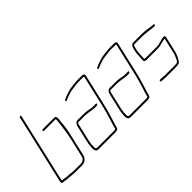

<svg xmlns="http://www.w3.org/2000/svg" viewBox="-37 -1245 1786 1786"><g transform="rotate(-45 856.0 -352.0)"><path d="M310 -6H225C193 -6 167 -13 138 -13C133 -12 129 -13 125 -14C111 -18 93 -20 76 -20C76 -25 77 -34 80 -46L233 -710C234 -716 232 -719 226 -719C220 -719 215 -716 214 -710L61 -46C55 -22 51 -1 70 -1C94 -1 113 8 135 6C140 6 143 6 146 7C168 10 194 13 221 13H306C346 13 375 -10 384 -50L429 -245C443 -305 454 -365 456 -418C460 -443 467 -484 442 -484H289C283 -484 278 -480 277 -474C276 -468 278 -465 284 -465H437C440 -461 440 -455 439 -443C435 -404 430 -360 423 -317L417 -283C415 -272 413 -259 410 -245L365 -50C359 -22 338 -6 310 -6Z M535 -274 495 -101C493 -94 492 -88 492 -82C487 -41 476 15 521 15H731C754 15 780 15 785 -8C788 -15 789 -22 790 -27C791 -33 793 -40 796 -47C816 -110 838 -182 854 -252L924 -556C927 -570 915 -579 899 -579H829C815 -579 804 -576 792 -575C759 -572 724 -569 696 -557C675 -549 656 -545 638 -535C630 -532 619 -528 623 -518C627 -508 637 -515 644 -519C660 -528 680 -533 698 -539C719 -547 746 -551 770 -554C788 -556 806 -560 824 -560H894C898 -560 906 -559 905 -556L835 -252C827 -218 815 -175 806 -142C794 -98 781 -69 771 -27C770 -22 769 -16 766 -9V-7H765C753 -4 748 -4 735 -4H525C511 -4 506 -14 507 -27C506 -50 508 -73 514 -101L554 -274C555 -280 561 -296 567 -296H653C659 -296 665 -296 671 -295L690 -293C697 -292 703 -291 711 -290C734 -288 752 -282 775 -282C789 -282 809 -280 811 -294C813 -308 792 -301 779 -301C751 -301 722 -306 697 -312L677 -314C670 -315 665 -315 658 -315H572C554 -315 540 -294 535 -274Z M958 -274 918 -101C916 -94 915 -88 915 -82C910 -41 899 15 944 15H1154C1177 15 1203 15 1208 -8C1211 -15 1212 -22 1213 -27C1214 -33 1216 -40 1219 -47C1239 -110 1261 -182 1277 -252L1347 -556C1350 -570 1338 -579 1322 -579H1252C1238 -579 1227 -576 1215 -575C1182 -572 1147 -569 1119 -557C1098 -549 1079 -545 1061 -535C1053 -532 1042 -528 1046 -518C1050 -508 1060 -515 1067 -519C1083 -528 1103 -533 1121 -539C1142 -547 1169 -551 1193 -554C1211 -556 1229 -560 1247 -560H1317C1321 -560 1329 -559 1328 -556L1258 -252C1250 -218 1238 -175 1229 -142C1217 -98 1204 -69 1194 -27C1193 -22 1192 -16 1189 -9V-7H1188C1176 -4 1171 -4 1158 -4H948C934 -4 929 -14 930 -27C929 -50 931 -73 937 -101L977 -274C978 -280 984 -296 990 -296H1076C1082 -296 1088 -296 1094 -295L1113 -293C1120 -292 1126 -291 1134 -290C1157 -288 1175 -282 1198 -282C1212 -282 1232 -280 1234 -294C1236 -308 1215 -301 1202 -301C1174 -301 1145 -306 1120 -312L1100 -314C1093 -315 1088 -315 1081 -315H995C977 -315 963 -294 958 -274Z M1668 -448C1638 -453 1607 -458 1574 -458C1567 -459 1561 -459 1554 -459H1450C1436 -459 1420 -441 1416 -425L1406 -383C1403 -371 1404 -359 1403 -349C1400 -324 1400 -302 1398 -277C1397 -262 1412 -257 1429 -257H1580C1587 -257 1593 -258 1598 -259C1611 -262 1618 -262 1632 -267C1650 -273 1666 -276 1685 -278L1648 -118C1647 -112 1644 -106 1642 -101C1634 -85 1631 -70 1622 -56L1612 -42C1606 -35 1580 -35 1570 -35H1444C1426 -35 1408 -39 1393 -39H1387C1380 -39 1376 -36 1375 -30C1374 -24 1376 -20 1382 -20H1389C1392 -20 1396 -19 1401 -18C1412 -17 1428 -16 1440 -16H1566C1589 -16 1617 -17 1627 -34C1633 -44 1641 -54 1647 -66C1653 -84 1662 -97 1667 -118L1704 -278C1707 -289 1702 -297 1691 -297C1653 -297 1621 -276 1585 -276H1434C1428 -276 1421 -279 1417 -279L1418 -280C1419 -298 1418 -319 1420 -335C1422 -351 1421 -366 1425 -383L1435 -425C1435 -426 1443 -440 1446 -440H1549C1556 -440 1562 -440 1569 -439C1575 -439 1581 -439 1587 -438C1612 -435 1639 -433 1663 -429C1672 -429 1685 -426 1693 -426H1700C1706 -426 1711 -430 1712 -436C1713 -442 1711 -445 1705 -445H1698C1691 -445 1676 -448 1668 -448Z"/></g></svg>

Font: Electronic
Style: ExThnIt
Weight: 100
Version: Version 1.011